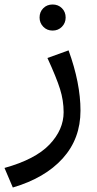

<svg xmlns="http://www.w3.org/2000/svg" viewBox="-50 -583 433 854"><path d="M126 -505Q126 -530 142.5 -546.5Q159 -563 184 -563Q209 -563 225.5 -546.5Q242 -530 242 -505Q242 -481 225.5 -464Q209 -447 184 -447Q159 -447 142.5 -464Q126 -481 126 -505ZM-30 164Q107 126 170 60Q233 -6 233 -84Q233 -136 217 -187Q201 -238 161 -325L255 -359Q308 -213 308 -91Q308 34 229 121.5Q150 209 7 251Z"/></svg>

Font: FiraGOUPP
Style: Medium
Weight: 400
Designer: bBox Type
Foundry: bBox Type GmbH
Version: Version 1.001